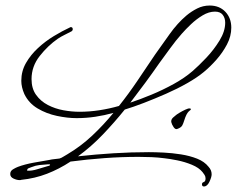

<svg xmlns="http://www.w3.org/2000/svg" viewBox="-20 -587 856 694"><path d="M717 87Q710 87 710 79Q710 73 716.5 71Q723 69 723 58Q723 51 719.5 45.5Q716 40 712 35Q699 19 673.5 8.5Q648 -2 620.5 -7.5Q593 -13 574 -15Q551 -18 527.5 -19Q504 -20 481 -20Q420 -20 358 -15.5Q296 -11 235 -3Q194 24 150 41Q106 58 57 63Q55 64 51 64Q41 64 29 58.5Q17 53 17 42Q17 31 27 25Q37 19 45 16Q69 7 101.5 1Q134 -5 159 -9Q167 -11 178 -12Q189 -13 195 -14Q202 -16 209.5 -21Q217 -26 223 -29Q272 -58 313.5 -97Q355 -136 390 -179Q358 -170 324.5 -165Q291 -160 257 -160Q224 -160 186 -168Q148 -176 116 -195Q84 -214 68 -247Q57 -272 57 -295Q57 -330 74 -359.5Q91 -389 117.5 -413.5Q144 -438 174.5 -456.5Q205 -475 233 -488Q234 -489 236 -489Q243 -489 243 -481Q243 -477 239 -474Q226 -467 213.5 -461Q201 -455 189 -447Q153 -422 123.5 -384.5Q94 -347 94 -301Q94 -267 110.5 -244Q127 -221 153 -207.5Q179 -194 209 -188.5Q239 -183 267 -183Q303 -183 339 -188.5Q375 -194 410 -204Q445 -248 477 -295.5Q509 -343 540 -389Q565 -424 593 -463.5Q621 -503 654 -531Q672 -546 693 -556.5Q714 -567 738 -567Q773 -567 794.5 -544.5Q816 -522 816 -487Q816 -456 800.5 -426.5Q785 -397 762.5 -371.5Q740 -346 717 -327Q693 -307 657 -286.5Q621 -266 580 -248Q539 -230 500 -215Q461 -200 431 -191Q394 -145 352 -101Q310 -57 262 -22Q326 -29 390 -33Q454 -37 518 -37Q541 -37 571.5 -35.5Q602 -34 634 -29Q666 -24 692.5 -13.5Q719 -3 734 16Q745 28 745 43Q745 53 737 70Q729 87 717 87ZM451 -216Q487 -228 528 -245Q569 -262 608 -283.5Q647 -305 676 -330Q698 -349 725.5 -378Q753 -407 773.5 -440.5Q794 -474 794 -505Q794 -522 785 -533.5Q776 -545 757 -545Q735 -545 712.5 -531.5Q690 -518 670.5 -499.5Q651 -481 637 -465Q615 -440 595.5 -413Q576 -386 556 -359Q531 -323 504.5 -287Q478 -251 451 -216ZM78 30Q95 31 115.5 24.5Q136 18 154 13Q161 12 161 8Q161 7 158 7H153Q137 8 123 9.5Q109 11 94 17Q89 19 83.5 21Q78 23 78 30ZM621 -121Q614 -118 607.5 -127.5Q601 -137 599 -146Q598 -155 605.5 -162Q613 -169 615 -170Q618 -173 628 -179Q638 -185 649.5 -190.5Q661 -196 666 -195Q670 -195 670 -192Q670 -192 669.5 -191Q669 -190 668 -189Q667 -188 665.5 -187Q664 -186 662 -184Q658 -180 654 -172.5Q650 -165 645 -149Q643 -142 639 -134Q635 -126 621 -121Z"/></svg>

Font: Sassy Frass
Style: Regular
Weight: 400
Designer: Robert E. Leuschke
Foundry: Robert E. Leuschke
Version: Version 1.010; ttfautohint (v1.8.3)